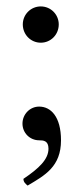

<svg xmlns="http://www.w3.org/2000/svg" viewBox="-20 -434 260 598"><path d="M102 -102C73 -102 50 -78 50 -49C50 -20 73 3 102 3C115 3 131 4 131 29C131 62 102 90 53 123C53 133 59 138 66 144C120 112 170 85 170 3C170 -71 138 -102 102 -102ZM51 -358C51 -326 76 -301 107 -301C138 -301 163 -326 163 -358C163 -389 138 -414 107 -414C76 -414 51 -389 51 -358Z"/></svg>

Font: Libertinus Sans
Style: Regular
Weight: 400
Designer: Philipp H. Poll, Khaled Hosny
Foundry: Caleb Maclennan
Version: Version 7.050;RELEASE